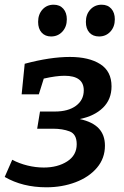

<svg xmlns="http://www.w3.org/2000/svg" viewBox="-24 -785 527 816"><path d="M422 -166Q422 -112 388 -72Q354 -32 297 -10.5Q240 11 173 11Q72 11 -4 -33L28 -106Q58 -90 93 -81.5Q128 -73 162 -73Q221 -73 261.5 -99Q302 -125 302 -172Q302 -215 272 -226.5Q242 -238 201 -238H134L146 -311H209Q266 -311 299 -335.5Q332 -360 332 -401Q332 -463 250 -463Q215 -463 162 -451L141 -384H68L81 -514Q189 -543 273 -543Q354 -543 402 -512.5Q450 -482 450 -418Q450 -363 414 -327.5Q378 -292 315 -279Q370 -267 396 -239Q422 -211 422 -166ZM138 -692Q138 -724 156.5 -744.5Q175 -765 204 -765Q230 -765 245 -748Q260 -731 260 -703Q260 -671 241 -650.5Q222 -630 193 -630Q168 -630 153 -646.5Q138 -663 138 -692ZM341 -692Q341 -724 360 -744.5Q379 -765 408 -765Q434 -765 449 -748Q464 -731 464 -703Q464 -671 445 -650.5Q426 -630 397 -630Q371 -630 356 -646.5Q341 -663 341 -692Z"/></svg>

Font: Bitter Pro SemiBold
Style: Italic
Weight: 600
Italic angle: -9°
Designer: Sol Matas, and Bitter project Authors
Foundry: Sol Matas
Version: Version 1.010